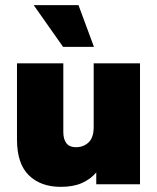

<svg xmlns="http://www.w3.org/2000/svg" viewBox="-20 -716 610 746"><path d="M216 10Q138 10 92 -35Q46 -80 46 -174V-470H226V-203Q226 -175 238 -159.5Q250 -144 275 -144Q304 -144 324 -162.5Q344 -181 344 -223V-470H524V0H354V-46Q332 -20 298.5 -5Q265 10 216 10ZM225 -534 111 -696H285L345 -534Z"/></svg>

Font: Celebes Black
Style: Regular
Weight: 900
Designer: Anugrah Pasau
Foundry: Lafontype
Version: Version 1.000; ttfautohint (v1.8.4)